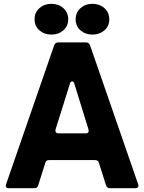

<svg xmlns="http://www.w3.org/2000/svg" viewBox="-20 -985 755 1005"><path d="M26 0Q10 0 10 -13L12 -21L264 -749Q270 -763 285 -763H430Q445 -763 451 -749L703 -21L705 -13Q705 -7 700.5 -3.5Q696 0 689 0H555Q540 0 535 -15L498 -132Q494 -147 478 -147H237Q220 -147 217 -132L180 -15Q176 0 160 0ZM429 -287Q439 -287 442.5 -293Q446 -299 443 -308L369 -547Q368 -553 364.5 -556Q361 -559 358 -559Q349 -559 346 -547L271 -308Q270 -306 270 -302Q270 -287 286 -287ZM161 -884Q161 -920 186.5 -942.5Q212 -965 249 -965Q286 -965 311.5 -942.5Q337 -920 337 -884Q337 -848 311.5 -826Q286 -804 249 -804Q212 -804 186.5 -826Q161 -848 161 -884ZM376 -884Q376 -920 401.5 -942.5Q427 -965 464 -965Q501 -965 526.5 -942.5Q552 -920 552 -884Q552 -848 526.5 -826Q501 -804 464 -804Q427 -804 401.5 -826Q376 -848 376 -884Z"/></svg>

Font: Open Sauce Two ExtraBold
Style: Regular
Weight: 800
Designer: Alfredo Marco Pradil
Foundry: Creative Sauce Fz LLC
Version: Version 1.477